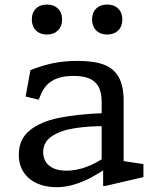

<svg xmlns="http://www.w3.org/2000/svg" viewBox="-20 -790 660 822"><path d="M421.5 -74.7 415.2 -86.5V-355.3Q415.2 -397.3 400.2 -421.5Q385.2 -445.7 358.3 -455.5Q331.5 -465.3 292.7 -465Q239.7 -464.7 206.1 -445.7Q172.5 -426.7 155.8 -387.2L145.7 -363.2L89.7 -376.8L110.3 -489.7Q155 -508 203.8 -518.7Q252.5 -529.3 313.3 -529.3Q382.3 -529.3 424.8 -513.2Q467.3 -497 488.3 -459.7Q509.3 -422.3 509.3 -358.3V-77.3L487 -103.7L594 -87.5V-31.8L431.8 6H421.5ZM60.5 -127.7Q60.5 -193.5 106.9 -231.4Q153.3 -269.3 232 -285.3Q310.7 -301.3 424.7 -305.8L432.5 -250Q361.5 -250.3 301.9 -241.4Q242.3 -232.5 203.5 -207.6Q164.7 -182.7 164.7 -138.3Q164.7 -114.7 176.4 -96.7Q188.2 -78.7 210.3 -69Q232.5 -59.3 263.7 -59.3Q305.8 -59.3 348.6 -74.9Q391.3 -90.5 433.3 -120.2V-68.5Q401.7 -46.5 368.6 -29.1Q335.5 -11.7 297.7 -0.1Q259.8 11.5 222.2 11.5Q175.5 11.5 138.8 -4.8Q102.2 -21.2 81.3 -52.6Q60.5 -84 60.5 -127.7ZM116.3 -706.7Q116.3 -736.3 134.1 -753.4Q151.8 -770.5 181.2 -770.5Q210.2 -770.5 228 -753.4Q245.8 -736.3 245.8 -706.7Q245.8 -676.8 228 -659.5Q210.2 -642.2 181.2 -642.2Q161.8 -642.2 147.2 -649.9Q132.5 -657.7 124.4 -672.4Q116.3 -687.2 116.3 -706.7ZM374.2 -706.7Q374.2 -736.3 391.9 -753.4Q409.7 -770.5 439 -770.5Q468 -770.5 485.8 -753.4Q503.7 -736.3 503.7 -706.7Q503.7 -676.8 485.8 -659.5Q468 -642.2 439 -642.2Q419.7 -642.2 405 -649.9Q390.3 -657.7 382.2 -672.4Q374.2 -687.2 374.2 -706.7Z"/></svg>

Font: Monaspace Xenon Var ExtraLight
Style: Regular
Weight: 200
Designer: Riley Cran and the Lettermatic Team
Version: Version 1.200 (Monaspace Xenon Var)